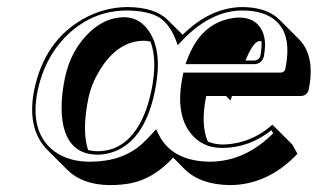

<svg xmlns="http://www.w3.org/2000/svg" viewBox="-20 -459 902 545"><path d="M753.4 -105 810.1 -48.3 824.2 -22.5Q746.6 59.6 647.9 65.9Q640.6 66.4 634.3 66.4Q549.3 65.9 503.9 21L471.7 -11.7Q416.5 47.9 352.1 61Q324.2 66.4 291.5 66.4Q214.4 65.9 170.9 22.9L114.3 -33.7Q54.7 -94.7 77.6 -206.1Q106.9 -342.8 215.3 -404.8Q275.4 -438.5 341.3 -439Q419.9 -438.5 456.1 -402.3L498.5 -360.4Q571.8 -432.6 655.8 -438.5Q662.1 -439 667.5 -439Q737.3 -438.5 772.5 -403.8L829.1 -347.2Q876 -298.8 856 -203.6Q851.1 -187.5 834.5 -186.5H638.7Q635.7 -179.2 634.3 -173.8L621.6 -186.5H565.4Q548.8 -106.9 569.8 -57.1Q589.8 -49.3 610.4 -48.8Q690.4 -49.8 753.4 -105ZM722.2 -342.3Q718.3 -342.3 715.3 -342.3Q698.7 -340.3 676.8 -287.1H702.1Q715.8 -288.6 719.2 -300.8Q723.6 -324.2 722.2 -342.3ZM407.2 -340.8Q397.5 -343.3 388.7 -343.3Q314 -343.3 262.2 -258.3Q239.3 -220.2 231 -180.7Q211.9 -88.4 230 -33.2Q243.2 -29.8 257.3 -29.8Q337.9 -29.8 382.3 -118.2Q399.4 -153.3 409.2 -199.2Q427.7 -287.1 407.2 -340.8ZM164.6 -239.3Q181.2 -317.4 235.4 -368.7Q279.8 -409.7 332 -410.2Q380.4 -410.2 408.2 -361.8Q428.2 -326.2 428.2 -274.4Q427.7 -238.8 418.9 -196.8Q388.2 -52.7 293.9 -25.4Q275.4 -20 257.3 -20Q173.3 -20 157.7 -113.3Q154.8 -132.3 154.8 -152.8Q154.8 -192.9 164.6 -239.3ZM750.5 -89.4Q687 -39.1 610.4 -39.1Q549.3 -39.1 515.1 -88.9Q491.2 -125.5 491.2 -179.7Q491.7 -210.4 499 -245.1L500.5 -252.9H777.8Q787.6 -254.4 789.6 -262.2Q814.9 -382.3 735.8 -417Q723.1 -422.4 709 -425.3Q689.5 -429.2 667.5 -429.2Q590.8 -429.2 518.1 -364.7Q505.9 -353.5 495.6 -342.3L484.4 -330.6L479 -345.7Q459 -397.5 422.4 -414.6Q391.1 -428.7 341.3 -429.2Q237.3 -429.2 162.6 -351.1Q106.4 -291.5 87.4 -204.1Q63 -88.4 129.4 -33.2Q155.8 -12.2 191.4 -4.4Q212.4 0 234.9 0Q325.7 0 381.8 -49.3Q396.5 -62.5 413.1 -81.1L423.3 -92.3L429.7 -78.6Q467.8 -0.5 578.1 0Q676.3 -1.5 755.4 -80.6ZM506.3 -276.9 511.7 -290.5Q549.8 -392.6 638.2 -407.2Q649.4 -409.2 658.7 -409.2Q708 -409.2 725.6 -368.2Q732.4 -351.6 732.4 -331.1Q731.9 -315.4 729 -298.8Q723.1 -277.8 702.1 -276.9Z"/></svg>

Font: Linux Biolinum Shadow O
Style: Italic
Weight: 400
Italic angle: -12°
Designer: Philipp H. Poll
Foundry: Philipp H. Poll
Version: Version 0.6.2